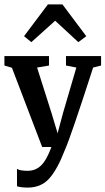

<svg xmlns="http://www.w3.org/2000/svg" viewBox="-27 -666 478 870"><path d="M99 184Q68 184 50 178V99Q63 108 98 108Q134 108 159 84Q184 60 206 0H164L27 -359L-7 -369V-412H195V-369L141 -360L207 -152L234 -62L258 -152L319 -360L272 -369V-412H431V-369L395 -360Q294 -47 268 11Q233 102 196 143Q159 184 99 184ZM115 -475 82 -502 190 -646H256L364 -502L328 -475L223 -572Z"/></svg>

Font: Aikya SemiBold
Style: Regular
Weight: 600
Designer: Neelakash Kshetrimayum (Latin subset based on Merriweather by Eben Sorkin)
Foundry: Brand New Type
Version: Version 1.00 b005